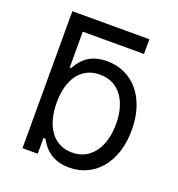

<svg xmlns="http://www.w3.org/2000/svg" viewBox="-133 -837 888 958"><g transform="rotate(20 310.5 -357.5)"><path d="M497.2 -649.1H171.9V-458.8H179Q183.6 -465.9 189.6 -475.7Q195.7 -485.4 204.4 -495.7Q213.1 -506 224.8 -516.3Q236.5 -526.6 252.5 -534.6Q268.5 -542.6 289.2 -547.6Q310 -552.6 336.6 -552.6Q388.5 -552.6 431.3 -532.8Q474.1 -513.1 504.8 -476.4Q535.5 -439.6 552.6 -387.8Q569.6 -335.9 569.6 -271.3Q569.6 -206.3 552.6 -154.1Q535.5 -101.9 505 -65.2Q474.4 -28.4 431.8 -8.5Q389.2 11.4 338.1 11.4Q311.8 11.4 291 6.4Q270.2 1.4 254.1 -6.7Q237.9 -14.9 226 -25Q214.1 -35.2 205.1 -45.8Q196 -56.5 189.8 -66.4Q183.6 -76.3 179 -83.8H169V0H88.1V-727.3H497.2ZM170.5 -272.7Q170.5 -226.6 180.8 -188Q191.1 -149.5 210.8 -122Q230.5 -94.5 259.8 -79.2Q289.1 -63.9 326.7 -63.9Q366.1 -63.9 396 -80.3Q425.8 -96.6 445.7 -124.8Q465.6 -153.1 475.7 -191.1Q485.8 -229 485.8 -272.7Q485.8 -316.1 475.9 -353.3Q465.9 -390.6 446.2 -418.1Q426.5 -445.7 396.7 -461.5Q366.8 -477.3 326.7 -477.3Q288.4 -477.3 259.2 -462.5Q230.1 -447.8 210.4 -420.8Q190.7 -393.8 180.6 -356.2Q170.5 -318.5 170.5 -272.7Z"/></g></svg>

Font: Fast_Sans
Style: Regular
Weight: 400
Designer: Rasmus Andersson
Foundry: rsms
Version: Version 3.018;git-588b23468